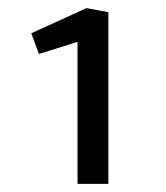

<svg xmlns="http://www.w3.org/2000/svg" viewBox="-20 -831 409 473"><path d="M171 -378V-728L76 -698L57 -749L193 -811L247 -801V-378Z"/></svg>

Font: Telex
Style: Regular
Weight: 400
Designer: Andres Torresi
Foundry: Andres Torresi
Version: Version 1.100